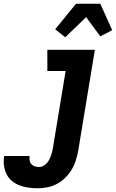

<svg xmlns="http://www.w3.org/2000/svg" viewBox="-97 -787 622 1030"><path d="M104 223Q79 223 54.5 219.5Q30 216 8 207.5Q-14 199 -32.5 184Q-51 169 -61.5 148Q-72 127 -75.5 102.5Q-79 78 -75 53V50H62V51Q60 63 62 74.5Q64 86 71.5 94Q79 102 90.5 105.5Q102 109 113 109Q124 109 134.5 103.5Q145 98 153 89.5Q161 81 166.5 70.5Q172 60 176 49.5Q180 39 182.5 28Q185 17 187 6L255 -406H157V-520H412L322 25Q317 50 309 75.5Q301 101 286.5 124.5Q272 148 251.5 168Q231 188 206.5 200.5Q182 213 156 218Q130 223 104 223ZM253 -587 199 -630 311 -767H441L505 -625L441 -592L365 -695Z"/></svg>

Font: Iosevka Heavy Oblique
Style: Regular
Weight: 900
Italic angle: -9°
Monospace: yes
Designer: Belleve Invis
Foundry: Belleve Invis
Version: Version 32.5.0; ttfautohint (v1.8.4)